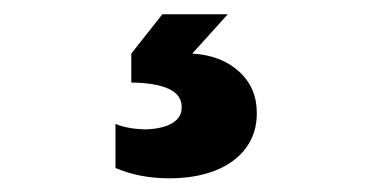

<svg xmlns="http://www.w3.org/2000/svg" viewBox="-20 -28 540 272"><path d="M143.6 210V147.5Q159.2 154.3 184.6 155.3Q210 154.8 223.9 146.5Q237.8 138.2 237.3 124Q237.8 106.9 219.5 98.1Q201.2 89.4 166 88.9V47.9L210 -7.8H302.7L252.4 47.9Q293.5 50.3 318.8 73.5Q344.2 96.7 343.8 132.8Q343.8 160.6 328.6 181.4Q313.5 202.1 285.4 213.4Q257.3 224.6 219.7 224.6Q177.7 224.6 143.6 210Z"/></svg>

Font: Wanted Sans SemiBold
Style: Regular
Weight: 600
Designer: Original Design by Kil Hyung-jin and Kang Hanbin, Wanted Lab, Inc; Hangeul from Source Han Sans by Jang Soo-young and Ka
Foundry: Wanted Lab, Inc.
Version: Version 1.003